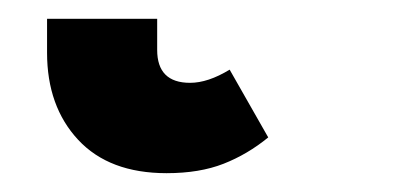

<svg xmlns="http://www.w3.org/2000/svg" viewBox="-20 23 422 204"><path d="M30 79V43H147V76Q147 111 182 111Q201 111 224 97L265 169Q243 187 217.5 197Q192 207 157 207Q96 207 63 171.5Q30 136 30 79Z"/></svg>

Font: Fira Sans Condensed ExtraBold
Style: Regular
Weight: 800
Width: 3
Designer: Carrois Corporate & Edenspiekermann AG
Foundry: Carrois Corporate GbR & Edenspiekermann AG
Version: Version 4.203